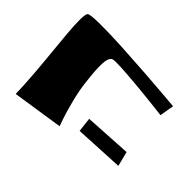

<svg xmlns="http://www.w3.org/2000/svg" viewBox="-166 -799 950 950"><g transform="rotate(-45 308.5 -324.0)"><path d="M35.2 -611.8Q90.3 -612.8 165.3 -618.7Q240.2 -624.5 303 -630.9Q365.7 -637.2 424.1 -642.3Q482.4 -647.5 520 -647.2Q557.6 -647 565.9 -639.6Q574.2 -632.3 575 -565.7Q575.7 -499 570.8 -408.9Q565.9 -318.8 559.6 -230Q553.2 -141.1 547.9 -79.6L542.5 -18.1L467.3 -31.2Q467.8 -35.6 468.8 -43Q469.7 -50.3 472.4 -73.5Q475.1 -96.7 477.5 -119.4Q480 -142.1 483.2 -173.3Q486.3 -204.6 488.8 -231.9Q491.2 -259.3 493.4 -287.8Q495.6 -316.4 496.6 -337.6Q497.6 -358.9 497.3 -374.5Q497.1 -390.1 495.1 -394.5Q486.3 -413.6 442.6 -415.3Q398.9 -417 320.8 -407.2Q273.9 -402.3 212.6 -387Q151.4 -371.6 113.3 -358.4L75.7 -345.2ZM142.6 -1 129.4 -258.8 205.1 -267.6 219.7 -20.5Z"/></g></svg>

Font: Some Time Later
Style: Regular
Weight: 400
Version: Version 003.300